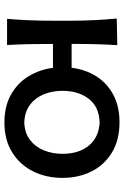

<svg xmlns="http://www.w3.org/2000/svg" viewBox="134 -684 562 870"><g transform="rotate(90 415.0 -249.0)"><path d="M65.5 0Q70 -54.5 72 -105.2Q74 -156 74 -218V-268Q74 -337.5 71.5 -390.2Q69 -443 64 -497L184.5 -499.5Q181.5 -449.5 180.2 -401.2Q179 -353 179 -292.5H287Q295 -356 326.2 -405Q357.5 -454 410 -481.8Q462.5 -509.5 533.5 -509.5Q615 -509.5 671.2 -475.2Q727.5 -441 756.8 -382.5Q786 -324 786 -251Q786 -176.5 756 -117Q726 -57.5 669.8 -22.8Q613.5 12 535.5 12Q461 12 408.2 -18Q355.5 -48 325.2 -98Q295 -148 287.5 -208H179Q179 -150 180 -101.2Q181 -52.5 184 0ZM535 -78Q582.5 -80 614 -104Q645.5 -128 661.2 -166.8Q677 -205.5 677 -251Q677 -325.5 639.5 -370.8Q602 -416 535 -419.5Q463 -417 427.2 -369.5Q391.5 -322 391.5 -251Q391.5 -206 407 -167.2Q422.5 -128.5 454.2 -104.2Q486 -80 535 -78Z"/></g></svg>

Font: Commissioner Flair Medium
Style: Regular
Weight: 500
Designer: Kostas Bartsokas
Foundry: Kostas Bartsokas
Version: Version 1.000; ttfautohint (v1.8.3)